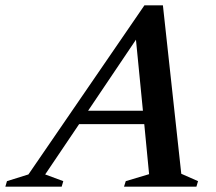

<svg xmlns="http://www.w3.org/2000/svg" viewBox="-89 -696 804 716"><path d="M587 -48 649.5 -20.5 643.5 0H373.5L380 -20.5L467 -46.5L449 -233H206L79.5 -45.5L147 -20.5L141 0H-69L-63 -20.5L17 -45.5L449.5 -676H518.5ZM239.5 -283H444L418 -548Z"/></svg>

Font: Newsreader Text SemiBold
Style: Italic
Weight: 600
Italic angle: -17°
Designer: Hugues Gentile
Foundry: Production Type
Version: Version 1.001